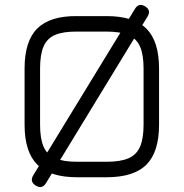

<svg xmlns="http://www.w3.org/2000/svg" viewBox="-20 -721 747 781"><path d="M293.5 0Q183 0 131.5 -51.5Q80 -103 80 -213.5V-442.5Q80 -554 131.8 -605.2Q183.5 -656.5 293 -655.5H413.5Q524.5 -655.5 575.8 -604.2Q627 -553 627 -442V-213.5Q627 -103 575.8 -51.5Q524.5 0 413.5 0ZM293.5 -63H413.5Q470 -63 502.8 -77.2Q535.5 -91.5 549.8 -124.5Q564 -157.5 564 -213.5V-442Q564 -498 549.8 -531Q535.5 -564 502.8 -578.2Q470 -592.5 413.5 -592.5H293Q237 -593 204.2 -579Q171.5 -565 157.2 -532Q143 -499 143 -442.5V-213.5Q143 -157.5 157.2 -124.5Q171.5 -91.5 204.5 -77.2Q237.5 -63 293.5 -63ZM125.5 34Q100 18 115 -7.5L529 -685Q545 -711 570.5 -695Q596 -679.5 580 -653.5L167 24Q151 49.5 125.5 34Z"/></svg>

Font: Jura Light Medium
Style: Regular
Weight: 500
Version: Version 5.106